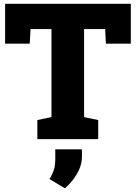

<svg xmlns="http://www.w3.org/2000/svg" viewBox="-20 -731 713 1009"><path d="M176.3 0V-100.1L250.5 -115.7V-578.1H140.6L136.2 -501.5H6.8V-710.9H667.5V-501.5H536.6L532.7 -578.1H421.9V-115.7L496.1 -100.1V0ZM320.8 258.3 240.2 210Q254.9 186.5 262.7 162.6Q270.5 138.7 270.5 101.1V53.7H410.6V91.3Q410.6 138.7 383.5 184.1Q356.4 229.5 320.8 258.3Z"/></svg>

Font: Roboto Slab Black
Style: Regular
Weight: 900
Designer: Google
Version: Version 2.000; ttfautohint (v1.8.1.43-b0c9)